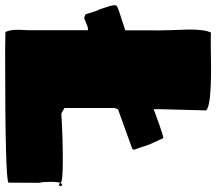

<svg xmlns="http://www.w3.org/2000/svg" viewBox="-98 -716 798 707"><g transform="rotate(90 300.5 -363.0)"><path d="M408.7 -551.8Q448.2 -565.9 456.1 -565.9Q480.5 -515.1 486.3 -495.4Q492.2 -475.6 495.4 -468Q498.5 -460.4 498.5 -456.8Q498.5 -453.1 493.2 -450.7L349.6 -398.9L345.2 -386.2V-201.7L365.7 -190.4Q454.1 -195.8 536.9 -195.8Q619.6 -195.8 620.6 -187.5Q617.2 -173.8 617.2 -158.2V-147Q617.2 -121.1 620.6 -109.9Q620.6 -35.6 620.1 3.9Q617.2 16.6 138.2 16.6Q114.3 16.6 65.4 15.6Q57.1 0 57.1 -32.7L58.6 -64.5V-288.6L48.3 -287.6Q44.9 -287.1 32.7 -281.7L14.2 -274.4Q7.8 -275.4 0 -279.8L-11.7 -317.4L-19 -333.5Q-33.2 -376 -33.2 -384Q-33.2 -392.1 -31.2 -393.8Q-29.3 -395.5 -25.4 -397.2Q-21.5 -398.9 -18.6 -400.1Q-15.6 -401.4 -10.3 -403.1Q-4.9 -404.8 -3.4 -405.3L9.3 -409.7L8.8 -409.2L59.1 -425.8V-522.5L59.6 -545.9Q59.6 -553.7 58.6 -585V-590.3L56.2 -660.6Q56.2 -718.8 67.4 -741.2Q76.7 -740.7 94.2 -740.7H116.7L198.7 -741.7Q338.9 -741.7 354 -723.6L349.6 -553.7V-530.3L409.2 -552.2ZM620.1 -185.5Q625 -193.8 629.9 -193.8L633.3 -185.5L628.4 -181.6H627.9Z"/></g></svg>

Font: Bowlby One
Style: Regular
Weight: 400
Designer: vernon adams
Foundry: vernon adams
Version: Version 1.000